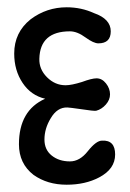

<svg xmlns="http://www.w3.org/2000/svg" viewBox="-20 -499 356 527"><path d="M296 -75Q296 -35 252 -12Q214 8 163 8Q110 8 72 -19Q32 -50 32 -103Q32 -196 104 -228Q65 -237 42 -271.5Q19 -306 19 -352Q19 -410 64 -446Q108 -479 163 -479Q203 -479 238 -463Q284 -447 284 -413Q284 -380 250 -380Q237 -380 215 -396Q192 -413 172 -413Q90 -413 88 -338Q87 -309 109 -287Q131 -265 160 -265Q176 -265 205 -274Q232 -284 245 -284Q260 -284 271 -270Q282 -256 282 -240Q282 -225 270.5 -212Q259 -199 244 -195Q237 -194 205 -199Q170 -204 165 -204Q137 -205 119 -174Q102 -146 102 -116Q102 -88 122 -72Q142 -56 172 -56Q199 -56 221 -84Q244 -113 260 -113Q278 -114 287 -104.5Q296 -95 296 -75Z"/></svg>

Font: GFS Complutum
Style: Regular
Weight: 400
Designer: George D. Matthiopoulos
Foundry: George D. Matthiopoulos
Version: Version 1.000